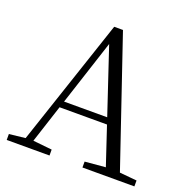

<svg xmlns="http://www.w3.org/2000/svg" viewBox="-130 -858 971 984"><g transform="rotate(20 356.0 -366.5)"><path d="M217.8 -285.2H453.1L334 -641.6ZM611.3 -41 705.1 -32.2V0H421.9V-32.2L534.2 -42L464.8 -250H206.1L138.7 -43L242.2 -32.2V0H8.8V-32.2L96.7 -42L328.1 -733.4H376Z"/></g></svg>

Font: GenYoMin JP Light
Style: Regular
Weight: 300
Version: Version 1.001;PS 1;hotconv 16.6.51;makeotf.lib2.5.65220 DEVE